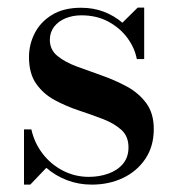

<svg xmlns="http://www.w3.org/2000/svg" viewBox="-20 -490 482 520"><path d="M45 10V-139.5H65Q73 -103 95.5 -73.8Q118 -44.5 150.5 -27.8Q183 -11 220.5 -11Q249 -11 273.5 -19.8Q298 -28.5 313 -46.2Q328 -64 328 -91Q328 -121 308.5 -138.5Q289 -156 258.2 -167.8Q227.5 -179.5 193 -191Q158.5 -202.5 128 -219Q97.5 -235.5 78 -263.2Q58.5 -291 58.5 -335.5Q58.5 -369.5 74 -400Q89.5 -430.5 121 -449.8Q152.5 -469 199.5 -469Q233.5 -469 261.8 -458Q290 -447 311.5 -428.5L353 -469.5H370.5V-330H350.5Q345 -360 325.2 -387Q305.5 -414 273.8 -431.2Q242 -448.5 200.5 -448.5Q177 -448.5 157.5 -440.5Q138 -432.5 126.5 -417.5Q115 -402.5 115 -382Q115 -355.5 135.2 -338.8Q155.5 -322 187.8 -310Q220 -298 255.8 -285.5Q291.5 -273 323.8 -255.5Q356 -238 376.2 -210.5Q396.5 -183 396.5 -140.5Q396.5 -94 373.8 -60Q351 -26 313 -8Q275 10 228.5 10Q193 10 161.5 -2Q130 -14 105.5 -35.5L62 10Z"/></svg>

Font: Bodoni Moda Medium
Style: Regular
Weight: 500
Designer: Owen Earl
Foundry: indestructible type
Version: Version 2.005